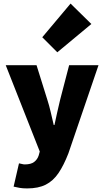

<svg xmlns="http://www.w3.org/2000/svg" viewBox="-20 -864 582 1072"><path d="M132 188Q107 188 90 185Q73 182 56 178L86 48Q93 49 102 51.5Q111 54 118 54Q153 54 171 40Q189 26 196 4L202 -18L12 -500H184L244 -308Q255 -274 263 -239Q271 -204 280 -166H284Q292 -202 299.5 -237Q307 -272 316 -308L366 -500H530L362 -8Q336 59 306.5 102.5Q277 146 235.5 167Q194 188 132 188ZM300 -572 216 -656 374 -844 490 -730Z"/></svg>

Font: Assistant ExtraLight ExtraBold
Style: Regular
Weight: 800
Version: Version 3.000